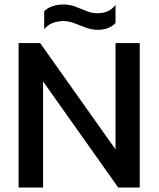

<svg xmlns="http://www.w3.org/2000/svg" viewBox="-20 -836 707 856"><path d="M416 -703Q389 -703 362.5 -713Q336 -723 311.5 -732.5Q287 -742 264 -742Q238 -742 216 -734Q194 -726 177 -706V-786Q190 -800 213.5 -808Q237 -816 262 -816Q291 -816 316 -806.5Q341 -797 365 -787Q389 -777 415 -777Q467 -777 495 -814V-734Q485 -721 464 -712Q443 -703 416 -703ZM63 0V-644H159L495 -170V-644H603V0H507L172 -473V0Z"/></svg>

Font: Kanit
Style: Regular
Weight: 400
Designer: Katatrad Team
Foundry: CadsonDemak
Version: Version 2.000; ttfautohint (v1.8.3)